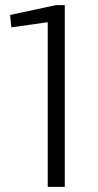

<svg xmlns="http://www.w3.org/2000/svg" viewBox="-20 -724 378 744"><path d="M231 0H165V-680L194 -642L24 -618L19 -666L196 -704H231Z"/></svg>

Font: Pathway Extreme 8pt Thin 12pt ExtraLight
Style: Regular
Weight: 250
Version: Version 1.001;gftools[0.9.26]